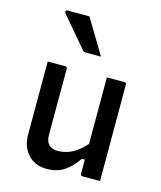

<svg xmlns="http://www.w3.org/2000/svg" viewBox="-122 -907 843 1006"><g transform="rotate(15 300.0 -404.0)"><path d="M182 -534Q193 -534 193 -523V-162Q193 -129 210.5 -112Q228 -95 256 -95Q298 -95 335 -113.5Q372 -132 408 -173V-534H503Q514 -534 514 -523V0H419Q408 0 408 -11V-88H392Q361 -42 322 -15.5Q283 11 227 11Q163 11 125 -30.5Q87 -72 87 -137V-534ZM237 -819Q266 -772 294 -724.5Q322 -677 350 -631H267Q256 -631 250 -639Q222 -673 199.5 -698.5Q177 -724 156.5 -749Q136 -774 111 -803Q107 -808 109 -813.5Q111 -819 118 -819Z"/></g></svg>

Font: Recursive Sn Lnr St Med
Style: Regular
Weight: 500
Version: Version 1.085;hotconv 1.1.0;makeotfexe 2.6.0; ttfautohint (v